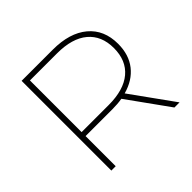

<svg xmlns="http://www.w3.org/2000/svg" viewBox="-171 -880 1059 1059"><g transform="rotate(-45 359.0 -350.0)"><path d="M128 0V-700H371Q502 -700 575.5 -638.5Q649 -577 649 -468Q649 -383 605 -327Q561 -271 481 -249L660 0H620L447 -241Q412 -235 371 -235H162V0ZM162 -266H373Q491 -266 553.5 -318.5Q616 -371 616 -468Q616 -564 553.5 -616.5Q491 -669 373 -669H162Z"/></g></svg>

Font: Montserrat ExtraLight
Style: Regular
Weight: 200
Designer: Julieta Ulanovsky
Foundry: Julieta Ulanovsky
Version: Version 9.000; ttfautohint (v1.8.4.7-5d5b)